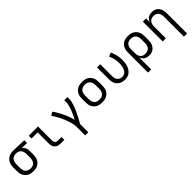

<svg xmlns="http://www.w3.org/2000/svg" viewBox="322 -1938 3557 3557"><g transform="rotate(-45 2100.0 -160.0)"><path d="M299 8Q270 8 241 3Q212 -2 185.5 -15Q159 -28 138 -49Q117 -70 103.5 -96.5Q90 -123 85 -152Q80 -181 80 -210V-310Q80 -338 84.5 -366Q89 -394 101.5 -419.5Q114 -445 133 -466Q152 -487 177 -500.5Q202 -514 229 -521Q256 -528 285 -528H300L581 -520V-447L446 -450Q462 -439 475 -423Q488 -407 497 -388.5Q506 -370 509 -350Q512 -330 512 -310V-210Q512 -181 507 -152.5Q502 -124 489.5 -98Q477 -72 457 -50.5Q437 -29 411.5 -15.5Q386 -2 357 3Q328 8 299 8ZM299 -65Q317 -65 335.5 -69Q354 -73 370 -82.5Q386 -92 398 -106.5Q410 -121 417 -138Q424 -155 426.5 -173.5Q429 -192 429 -210V-310Q429 -327 427 -344.5Q425 -362 418.5 -378.5Q412 -395 401.5 -409Q391 -423 376.5 -433Q362 -443 345 -448Q328 -453 311 -454L300 -455H291Q273 -455 255 -450Q237 -445 221.5 -435.5Q206 -426 194.5 -412Q183 -398 175.5 -381Q168 -364 165.5 -346Q163 -328 163 -310V-210Q163 -191 166 -172.5Q169 -154 176.5 -137Q184 -120 197 -105.5Q210 -91 226.5 -82Q243 -73 261.5 -69Q280 -65 299 -65Z M1013 0Q993 0 972 -3.5Q951 -7 932.5 -16Q914 -25 899 -40Q884 -55 875 -74Q866 -93 862.5 -113.5Q859 -134 859 -155V-447H699V-520H941V-155Q941 -139 945 -124Q949 -109 958.5 -97Q968 -85 983 -79.5Q998 -74 1013 -74H1111V0Z M1442 215V0Q1442 -44 1433 -87Q1424 -130 1411 -172Q1398 -214 1381 -254.5Q1364 -295 1344.5 -334.5Q1325 -374 1302.5 -411.5Q1280 -449 1254 -485L1321 -528Q1354 -483 1382 -434.5Q1410 -386 1434 -335.5Q1458 -285 1477.5 -232Q1497 -179 1509 -125Q1523 -152 1536.5 -179.5Q1550 -207 1562.5 -235Q1575 -263 1586 -291Q1597 -319 1606.5 -348.5Q1616 -378 1622.5 -407.5Q1629 -437 1629 -468V-520H1712V-468Q1712 -436 1705 -405Q1698 -374 1688 -343.5Q1678 -313 1666.5 -283.5Q1655 -254 1641.5 -225.5Q1628 -197 1614 -168.5Q1600 -140 1585.5 -111.5Q1571 -83 1555.5 -55.5Q1540 -28 1524 0V215Z M2100 8Q2071 8 2041.5 3Q2012 -2 1986 -15Q1960 -28 1938.5 -49Q1917 -70 1903.5 -96Q1890 -122 1885 -151.5Q1880 -181 1880 -210V-310Q1880 -339 1885 -368.5Q1890 -398 1903.5 -424Q1917 -450 1938.5 -471Q1960 -492 1986 -505Q2012 -518 2041.5 -523Q2071 -528 2100 -528Q2129 -528 2158.5 -523Q2188 -518 2214 -505Q2240 -492 2261.5 -471Q2283 -450 2296.5 -424Q2310 -398 2315 -368.5Q2320 -339 2320 -310V-210Q2320 -181 2315 -151.5Q2310 -122 2296.5 -96Q2283 -70 2261.5 -49Q2240 -28 2214 -15Q2188 -2 2158.5 3Q2129 8 2100 8ZM2100 -66Q2119 -66 2137.5 -69.5Q2156 -73 2173 -82Q2190 -91 2202.5 -105Q2215 -119 2223 -136.5Q2231 -154 2234 -172.5Q2237 -191 2237 -210V-310Q2237 -329 2234 -347.5Q2231 -366 2223 -383.5Q2215 -401 2202.5 -415Q2190 -429 2173 -438Q2156 -447 2137.5 -451Q2119 -455 2100 -455Q2081 -455 2062.5 -451Q2044 -447 2027 -438Q2010 -429 1997.5 -415Q1985 -401 1977 -383.5Q1969 -366 1966 -347.5Q1963 -329 1963 -310V-210Q1963 -191 1966 -172.5Q1969 -154 1977 -136.5Q1985 -119 1997.5 -105Q2010 -91 2027 -82Q2044 -73 2062.5 -69.5Q2081 -66 2100 -66Z M2696 8Q2667 8 2639 2Q2611 -4 2586 -17.5Q2561 -31 2541.5 -52Q2522 -73 2509.5 -99Q2497 -125 2492.5 -153Q2488 -181 2488 -210V-520H2571V-210Q2571 -192 2573.5 -174Q2576 -156 2582.5 -139.5Q2589 -123 2600.5 -108.5Q2612 -94 2627 -84Q2642 -74 2659.5 -69.5Q2677 -65 2696 -65Q2720 -65 2743 -74Q2766 -83 2782.5 -101.5Q2799 -120 2809.5 -142Q2820 -164 2826 -188Q2832 -212 2834.5 -236Q2837 -260 2837 -285Q2837 -341 2824 -397Q2811 -453 2788 -505L2863 -535Q2890 -476 2905 -412.5Q2920 -349 2920 -284Q2920 -249 2915 -214.5Q2910 -180 2899.5 -147.5Q2889 -115 2870.5 -85Q2852 -55 2825.5 -33Q2799 -11 2765 -1.5Q2731 8 2696 8Z M3088 215V-310Q3088 -339 3093 -367.5Q3098 -396 3110.5 -422Q3123 -448 3143 -469.5Q3163 -491 3188.5 -504.5Q3214 -518 3243 -523Q3272 -528 3301 -528Q3330 -528 3359 -523Q3388 -518 3414.5 -505Q3441 -492 3462 -471Q3483 -450 3496.5 -423.5Q3510 -397 3515 -368Q3520 -339 3520 -310V-210Q3520 -183 3516.5 -156Q3513 -129 3503 -103.5Q3493 -78 3476 -56Q3459 -34 3436 -19Q3413 -4 3386.5 2Q3360 8 3332 8Q3307 8 3281.5 2.5Q3256 -3 3234.5 -17Q3213 -31 3197 -51.5Q3181 -72 3171 -96V215ZM3301 -65Q3320 -65 3338.5 -69Q3357 -73 3373.5 -82Q3390 -91 3403 -105.5Q3416 -120 3423.5 -137Q3431 -154 3434 -172.5Q3437 -191 3437 -210V-310Q3437 -329 3434 -347.5Q3431 -366 3423.5 -383Q3416 -400 3403 -414.5Q3390 -429 3373.5 -438Q3357 -447 3338.5 -451Q3320 -455 3301 -455Q3283 -455 3264.5 -451Q3246 -447 3230 -437.5Q3214 -428 3202 -413.5Q3190 -399 3183 -382Q3176 -365 3173.5 -346.5Q3171 -328 3171 -310V-210Q3171 -192 3173.5 -173.5Q3176 -155 3183 -138Q3190 -121 3202 -106.5Q3214 -92 3230 -82.5Q3246 -73 3264 -69Q3282 -65 3301 -65Z M4029 215V-310Q4029 -328 4026.5 -346.5Q4024 -365 4017 -382Q4010 -399 3998 -413.5Q3986 -428 3970.5 -437.5Q3955 -447 3936.5 -451Q3918 -455 3900 -455Q3882 -455 3863.5 -451Q3845 -447 3829.5 -437.5Q3814 -428 3802 -413.5Q3790 -399 3783 -382Q3776 -365 3773.5 -346.5Q3771 -328 3771 -310V0H3688V-520H3771V-424Q3781 -448 3797 -468.5Q3813 -489 3834 -502.5Q3855 -516 3880.5 -522Q3906 -528 3932 -528Q3958 -528 3984.5 -521.5Q4011 -515 4033 -500Q4055 -485 4071 -462.5Q4087 -440 4096 -415Q4105 -390 4108.5 -363.5Q4112 -337 4112 -310V215Z"/></g></svg>

Font: Nova Nerd Font
Style: Regular
Weight: 400
Designer: Belleve Invis
Foundry: Belleve Invis
Version: Version 24.1.4; ttfautohint (v1.8.4);Nerd Fonts 3.1.1